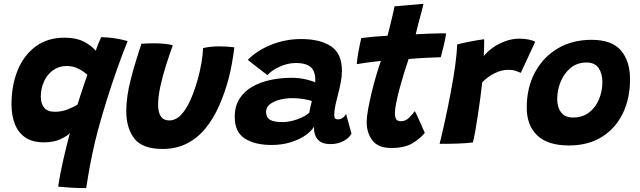

<svg xmlns="http://www.w3.org/2000/svg" viewBox="-20 -736 3286 986"><path d="M422.5 230Q376.5 230 340.2 227.5Q304 225 278.5 222.5Q288 159.5 303.8 89.8Q319.5 20 339 -53Q326 -38 291.2 -21.5Q256.5 -5 205 -5Q146.5 -5 109.8 -30.2Q73 -55.5 56 -99.8Q39 -144 39 -200.5Q39 -297 70.5 -374.5Q102 -452 162.8 -497.2Q223.5 -542.5 311.5 -542.5Q369 -542.5 407.8 -523.5Q446.5 -504.5 472 -475.5Q476 -490 485.8 -513.5Q495.5 -537 499.5 -545Q565.5 -544.5 635.5 -525Q608 -457.5 580 -378Q552 -298.5 526.8 -217.5Q501.5 -136.5 482 -63.5Q466.5 -5.5 454.8 50.8Q443 107 435 153.8Q427 200.5 422.5 230ZM262 -162Q297.5 -162 330 -175.2Q362.5 -188.5 378 -198.5Q383.5 -217.5 393 -246.2Q402.5 -275 412.2 -304Q422 -333 429 -352Q423 -357.5 408.2 -368.2Q393.5 -379 371.5 -388Q349.5 -397 322 -397Q281.5 -397 251.5 -374.8Q221.5 -352.5 205.5 -316.5Q189.5 -280.5 189.5 -239Q189.5 -204 206.8 -183Q224 -162 262 -162Z M1023 -489Q1036.5 -493 1060.8 -495.5Q1085 -498 1107 -498Q1125.5 -498 1147.8 -496.5Q1170 -495 1183.5 -493Q1178.5 -452.5 1171.2 -411.2Q1164 -370 1153.5 -330Q1133.5 -256.5 1104.5 -191.2Q1075.5 -126 1035 -76.5Q994.5 -27 939.8 1Q885 29 814.5 29Q712 29 670.2 -24.2Q628.5 -77.5 628.5 -166Q628.5 -240 652 -330.2Q675.5 -420.5 706.5 -511.5Q720 -512.5 741.2 -513.2Q762.5 -514 780 -513.5Q805 -513 829.5 -510.5Q854 -508 867.5 -503.5Q849 -453 831.5 -397.2Q814 -341.5 803 -289.8Q792 -238 792 -199Q792 -117.5 849 -117.5Q882 -117.5 909 -145.5Q936 -173.5 957.2 -221Q978.5 -268.5 995 -326.5Q1007 -370 1014.2 -411Q1021.5 -452 1023 -489Z M1374.5 8.5Q1288.5 8.5 1237 -24.8Q1185.5 -58 1185.5 -135.5Q1185.5 -191 1210.2 -229.5Q1235 -268 1276.8 -291.5Q1318.5 -315 1370.8 -325.8Q1423 -336.5 1477.5 -336.5Q1516 -336.5 1552.2 -328Q1588.5 -319.5 1598.5 -312.5Q1599.5 -321 1598.8 -336Q1598 -351 1594 -362Q1580 -412.5 1499.5 -412.5Q1457 -412.5 1415.5 -393.2Q1374 -374 1353 -350L1252.5 -428.5Q1298.5 -476 1372 -505.8Q1445.5 -535.5 1526 -535.5Q1624 -535.5 1680 -498.2Q1736 -461 1736 -372.5Q1736 -346 1730.5 -315.8Q1725 -285.5 1717 -256Q1709 -226 1702.8 -197.2Q1696.5 -168.5 1696.5 -146Q1696.5 -132 1701.2 -127.5Q1706 -123 1715.5 -123Q1740.5 -123 1757.5 -150.5L1785 -50Q1773 -27 1744 -11.5Q1715 4 1676 4Q1592 4 1592 -85.5Q1579.5 -62.5 1548.2 -40.8Q1517 -19 1472.2 -5.2Q1427.5 8.5 1374.5 8.5ZM1430.5 -109Q1466 -109 1506.5 -123.2Q1547 -137.5 1568 -157Q1571 -172.5 1574.5 -188.8Q1578 -205 1581.5 -217Q1571.5 -221.5 1542.2 -226.8Q1513 -232 1479.5 -232Q1449.5 -232 1418.8 -224.5Q1388 -217 1367.2 -201.5Q1346.5 -186 1346.5 -161.5Q1346.5 -133.5 1366.2 -121.2Q1386 -109 1430.5 -109Z M2161.5 -54Q2140.5 -26.5 2099.5 -1.2Q2058.5 24 1989.5 24Q1922 24 1892.5 -14.8Q1863 -53.5 1863 -110Q1863 -134 1870.2 -174.5Q1877.5 -215 1888.8 -261.5Q1900 -308 1912.8 -351Q1925.5 -394 1936 -423Q1895.5 -419 1860.5 -414Q1825.5 -409 1812 -406.5Q1814.5 -434.5 1819.5 -463.5Q1824.5 -492.5 1829.2 -514Q1834 -535.5 1835.5 -540.5Q1865.5 -544.5 1899.2 -547.5Q1933 -550.5 1970 -552.5Q1981 -593 1991 -636Q1995.5 -654.5 1999.8 -673.2Q2004 -692 2006 -703.5L2155 -716.5Q2154 -711.5 2147.8 -687Q2141.5 -662.5 2133 -631.5Q2129 -616 2124.2 -597.8Q2119.5 -579.5 2115 -560Q2131.5 -560.5 2154 -561.8Q2176.5 -563 2189.5 -563.5Q2221.5 -565 2243.5 -564.8Q2265.5 -564.5 2271 -564.5Q2268 -540.5 2259.5 -505Q2251 -469.5 2243.5 -442Q2239 -442 2211 -441Q2183 -440 2156 -438.5Q2138 -437.5 2116.8 -436Q2095.5 -434.5 2078.5 -433Q2068.5 -404.5 2056.2 -365Q2044 -325.5 2033 -284.8Q2022 -244 2015 -209.5Q2008 -175 2008 -156Q2008 -136 2014 -124.8Q2020 -113.5 2039 -113.5Q2063 -113.5 2081 -131.8Q2099 -150 2110.5 -165.5Q2113.5 -161 2120.8 -145Q2128 -129 2136.8 -109.5Q2145.5 -90 2152.5 -74Q2159.5 -58 2161.5 -54Z M2464.5 -448Q2482 -470.5 2510.8 -491Q2539.5 -511.5 2575 -524.5Q2610.5 -537.5 2647.5 -537.5Q2671 -537.5 2695.2 -532.8Q2719.5 -528 2728.5 -521L2654.5 -362Q2645 -366.5 2629 -372Q2613 -377.5 2590.5 -377.5Q2555.5 -377.5 2520 -359.8Q2484.5 -342 2456.5 -313.5Q2453.5 -284 2447.5 -239.5Q2441.5 -195 2434.5 -147.5Q2427.5 -100 2420.5 -61.2Q2413.5 -22.5 2408.5 -4.5Q2372 0 2325.8 1.5Q2279.5 3 2237.5 2.5Q2251 -51 2266.2 -121Q2281.5 -191 2295.2 -263.8Q2309 -336.5 2317.8 -400.8Q2326.5 -465 2327.5 -507.5Q2353 -514.5 2382.8 -520.5Q2412.5 -526.5 2436 -530.2Q2459.5 -534 2466.5 -534.5Q2466.5 -517 2466 -489.8Q2465.5 -462.5 2464.5 -448Z M2902 11Q2792.5 11 2738.8 -40.8Q2685 -92.5 2685 -183Q2685 -285 2726.8 -363.5Q2768.5 -442 2843.5 -486.8Q2918.5 -531.5 3018 -531.5Q3122 -531.5 3168.8 -476.8Q3215.5 -422 3215.5 -329.5Q3215.5 -229.5 3177.8 -152.5Q3140 -75.5 3069.8 -32.2Q2999.5 11 2902 11ZM2923 -132.5Q2971 -132.5 3004.8 -158.2Q3038.5 -184 3056 -225.8Q3073.5 -267.5 3073.5 -315.5Q3073.5 -358 3054.2 -386.5Q3035 -415 2991.5 -415Q2945 -415 2911.2 -387.8Q2877.5 -360.5 2859.5 -317.2Q2841.5 -274 2841.5 -227Q2841.5 -185.5 2861.5 -159Q2881.5 -132.5 2923 -132.5Z"/></svg>

Font: Grandstander
Style: Bold Italic
Weight: 700
Italic angle: -15°
Designer: Tyler Finck
Foundry: Etcetera Type Co
Version: Version 1.200; ttfautohint (v1.8.3)